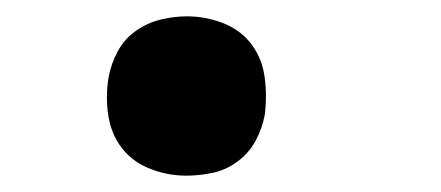

<svg xmlns="http://www.w3.org/2000/svg" viewBox="-20 -207 540 235"><path d="M208 8Q185 8 163.5 -0.5Q142 -9 129 -26Q116 -43 112.5 -66Q109 -89 113 -113Q116 -129 124 -144Q132 -159 146 -169Q160 -179 176.5 -183Q193 -187 209 -187Q232 -187 253.5 -178.5Q275 -170 288 -152.5Q301 -135 304 -112Q307 -89 304 -66Q301 -50 293 -35Q285 -20 271 -9.5Q257 1 240.5 4.5Q224 8 208 8Z"/></svg>

Font: Iosevka Curly Slab
Style: Bold Italic
Weight: 700
Italic angle: -9°
Monospace: yes
Designer: Belleve Invis
Foundry: Belleve Invis
Version: Version 22.1.2; ttfautohint (v1.8.4)